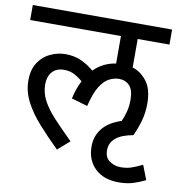

<svg xmlns="http://www.w3.org/2000/svg" viewBox="-82 -696 816 881"><g transform="rotate(10 326.0 -255.5)"><path d="M378 -30Q378 -78 406.5 -114Q435 -150 494 -169Q504 -191 510.5 -216Q517 -241 517 -271Q517 -317 498 -337Q479 -357 449 -357Q427 -357 404 -345.5Q381 -334 361 -302.5Q341 -271 326 -209L251 -231Q262 -280 281 -316Q261 -333 240.5 -343.5Q220 -354 194 -354Q157 -354 138 -331.5Q119 -309 119 -274Q119 -235 137.5 -199.5Q156 -164 192 -125Q228 -86 279 -36L224 12Q173 -38 131 -85Q89 -132 64.5 -179.5Q40 -227 40 -278Q40 -329 62 -362Q84 -395 118 -410.5Q152 -426 188 -426Q227 -426 258.5 -412.5Q290 -399 321 -373Q363 -415 423 -424V-552H0V-622H649V-552H501V-419Q539 -408 567.5 -371.5Q596 -335 596 -267Q596 -224 585 -185.5Q574 -147 558 -114Q451 -95 451 -25Q451 10 474.5 25.5Q498 41 525 41Q554 41 575.5 33.5Q597 26 626 12L652 79Q627 92 597 101.5Q567 111 529 111Q458 111 418 72Q378 33 378 -30Z"/></g></svg>

Font: Noto Sans SemiCondensed
Style: Regular
Weight: 400
Width: 4
Designer: Monotype Design Team
Foundry: Monotype Imaging Inc.
Version: Version 2.013; ttfautohint (v1.8.4.7-5d5b)